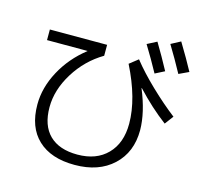

<svg xmlns="http://www.w3.org/2000/svg" viewBox="-124 -988 1248 1177"><g transform="rotate(15 500.0 -399.0)"><path d="M682.6 -778.3 743.2 -809.6Q792 -728.5 835.9 -646.5L776.4 -616.2Q732.4 -697.3 682.6 -778.3ZM823.2 -816.4 883.8 -848.6Q942.4 -752 980.5 -680.7L918 -651.4Q872.1 -736.3 823.2 -816.4ZM86.9 -710.9H450.2V-641.6Q342.8 -578.1 275.4 -469.7Q208 -361.3 208 -251Q208 -134.8 270 -74.2Q332 -13.7 447.3 -13.7Q567.4 -13.7 636.7 -84.5Q706.1 -155.3 706.1 -278.3Q706.1 -436.5 607.4 -632.8L662.1 -675.8Q716.8 -606.4 798.3 -528.3Q879.9 -450.2 957 -390.6L916 -335.9Q818.4 -409.2 724.6 -509.8L722.7 -508.8Q780.3 -370.1 781.2 -257.8Q781.2 -117.2 690.4 -32.7Q599.6 51.8 447.3 51.8Q296.9 51.8 214.4 -25.9Q131.8 -103.5 131.8 -248Q131.8 -354.5 188.5 -460Q245.1 -565.4 343.8 -642.6L342.8 -643.6H86.9Z"/></g></svg>

Font: Mgen+ 1c regular
Style: Regular
Weight: 400
Designer: [Source Han Sans]
Ryoko NISHIZUKA  (kana & ideographs); Paul D. Hunt (Latin, Greek & Cyrillic); Wenlong ZHANG  (bopomofo
Version: Version 1.059.20150602